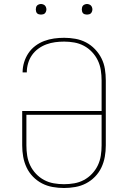

<svg xmlns="http://www.w3.org/2000/svg" viewBox="-20 -932 640 960"><path d="M300 8Q272 8 243.5 3Q215 -2 190 -15Q165 -28 145 -48.5Q125 -69 113 -94.5Q101 -120 96 -148Q91 -176 91 -205V-377H488V-530Q488 -556 484 -581.5Q480 -607 469 -630Q458 -653 440 -672Q422 -691 399.5 -703Q377 -715 351.5 -719.5Q326 -724 301 -724Q278 -724 255.5 -721Q233 -718 211.5 -710Q190 -702 171.5 -688.5Q153 -675 140 -656.5Q127 -638 120.5 -615.5Q114 -593 114 -571V-570H93V-571Q93 -596 100.5 -620.5Q108 -645 122 -666Q136 -687 156.5 -702.5Q177 -718 201 -727Q225 -736 250 -739.5Q275 -743 301 -743Q329 -743 357 -738Q385 -733 410 -720Q435 -707 455 -686Q475 -665 487.5 -640Q500 -615 504.5 -587Q509 -559 509 -530V-205Q509 -176 504 -148Q499 -120 487 -94.5Q475 -69 455 -48.5Q435 -28 410 -15Q385 -2 356.5 3Q328 8 300 8ZM300 -11Q326 -11 351.5 -15.5Q377 -20 399.5 -32Q422 -44 440 -63Q458 -82 469 -105Q480 -128 484 -153.5Q488 -179 488 -205V-358H112V-205Q112 -179 116 -153.5Q120 -128 131 -105Q142 -82 160 -63Q178 -44 200.5 -32Q223 -20 248.5 -15.5Q274 -11 300 -11ZM415 -859Q410 -859 404.5 -860.5Q399 -862 395.5 -865.5Q392 -869 390.5 -874.5Q389 -880 389 -885Q389 -890 390.5 -895.5Q392 -901 395.5 -904.5Q399 -908 404.5 -910Q410 -912 415 -912Q420 -912 425.5 -910Q431 -908 434.5 -904.5Q438 -901 440 -895.5Q442 -890 442 -885Q442 -880 440 -874.5Q438 -869 434.5 -865.5Q431 -862 425.5 -860.5Q420 -859 415 -859ZM185 -859Q180 -859 174.5 -860.5Q169 -862 165.5 -865.5Q162 -869 160.5 -874.5Q159 -880 159 -885Q159 -890 160.5 -895.5Q162 -901 165.5 -904.5Q169 -908 174.5 -910Q180 -912 185 -912Q190 -912 195.5 -910Q201 -908 204.5 -904.5Q208 -901 210 -895.5Q212 -890 212 -885Q212 -880 210 -874.5Q208 -869 204.5 -865.5Q201 -862 195.5 -860.5Q190 -859 185 -859Z"/></svg>

Font: Iosevka Thin Extended
Style: Regular
Weight: 100
Width: 7
Monospace: yes
Designer: Belleve Invis
Foundry: Belleve Invis
Version: Version 32.5.0; ttfautohint (v1.8.4)